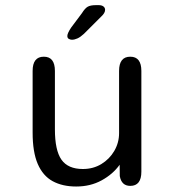

<svg xmlns="http://www.w3.org/2000/svg" viewBox="-20 -696 659 728"><path d="M146.2 -481Q188.2 -481 188.2 -427V-205.7Q188.2 -126 213 -90.6Q237.8 -55.2 294.2 -55.2Q333.5 -55.2 364.4 -74Q395.3 -92.8 413.4 -123.9Q431.5 -155 431.5 -191.3V-427Q431.5 -481 474 -481Q516 -481 516 -427V-45Q516 8.8 474 8.8Q440.7 8.8 434.2 -28.3L433.7 -71.3Q407.8 -35.3 365.3 -12.1Q322.8 11.2 268.8 11.2Q216.7 11.2 179.7 -9Q142.7 -29.2 123.2 -74.2Q103.7 -119.2 103.7 -193.3V-427Q103.7 -481 146.2 -481ZM252.7 -545.3Q247.2 -545.3 241.2 -548.4Q235.3 -551.5 235.3 -559.7Q235.3 -569.8 249.8 -591.5L290.8 -646.3Q302.3 -664.8 312.9 -670.7Q323.5 -676.5 343.5 -676.5H354.7Q365.5 -676.5 372 -671.7Q378.5 -666.8 378.5 -658.7Q378.5 -646.7 364.3 -633.7L298 -567.5Q285 -555.5 273.8 -550.4Q262.5 -545.3 252.7 -545.3Z"/></svg>

Font: Sono ExtraLight
Style: Regular
Weight: 200
Designer: Tyler Finck
Foundry: Tyler Finck
Version: Version 2.112